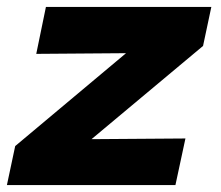

<svg xmlns="http://www.w3.org/2000/svg" viewBox="-20 -536 640 556"><path d="M0 0 24 -113 345 -382 85 -380 113 -516H592L568 -403L245 -133L517 -135L488 0Z"/></svg>

Font: Red Hat Mono
Style: Italic
Weight: 400
Italic angle: -12°
Monospace: yes
Designer: Pentagram, MCKL
Foundry: MCKL
Version: Version 1.030